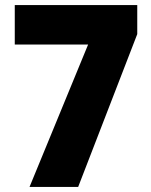

<svg xmlns="http://www.w3.org/2000/svg" viewBox="-20 -734 593 754"><path d="M96 0 326 -559H38V-714H519V-600L287 0Z"/></svg>

Font: Noto Sans SemiCondensed Black
Style: Regular
Weight: 900
Width: 4
Designer: Monotype Design Team
Foundry: Monotype Imaging Inc.
Version: Version 2.013; ttfautohint (v1.8.4.7-5d5b)